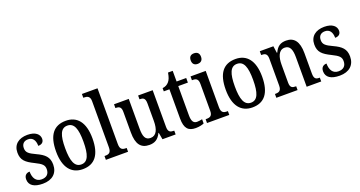

<svg xmlns="http://www.w3.org/2000/svg" viewBox="-42 -1416 3907 2082"><g transform="rotate(-20 1911.5 -375.0)"><path d="M189 10C299 10 364 -49 364 -148C364 -235 319 -275 230 -316C153 -352 125 -372 125 -423C125 -468 150 -498 200 -498C251 -498 281 -461 281 -393C324 -393 347 -415 347 -452C347 -502 303 -546 209 -546C110 -546 43 -495 43 -401C43 -314 85 -278 181 -231C256 -194 281 -173 281 -125C281 -72 252 -39 192 -39C127 -39 97 -90 97 -163C65 -163 33 -146 33 -96C33 -27 88 10 189 10Z M650 10C788 10 861 -81 861 -269C861 -456 782 -547 653 -547C513 -547 441 -456 441 -269C441 -81 521 10 650 10ZM652 -44C575 -44 546 -121 546 -269C546 -417 574 -492 651 -492C729 -492 757 -417 757 -269C757 -121 729 -44 652 -44Z M918 0H1174V-44H1164C1125 -44 1098 -55 1098 -117V-760H918V-716H929C961 -716 995 -707 995 -650V-117C995 -55 968 -44 929 -44H918Z M1419 10C1477 10 1521 -11 1553 -79H1557L1571 0H1723V-44H1718C1682 -44 1653 -51 1653 -111V-536H1485V-492H1488C1524 -492 1551 -484 1551 -421V-218C1551 -121 1523 -57 1456 -57C1394 -57 1377 -104 1377 -195V-536H1207V-492H1210C1249 -492 1274 -482 1274 -424V-186C1274 -49 1322 10 1419 10Z M1953 10C1996 10 2031 0 2049 -8V-57C2030 -53 2012 -49 1989 -49C1948 -49 1929 -78 1929 -147V-483H2040V-536H1929V-659H1875C1866 -607 1855 -580 1837 -559C1819 -537 1794 -524 1762 -520V-483H1827V-146C1827 -30 1869 10 1953 10Z M2210 -637C2243 -637 2270 -654 2270 -698C2270 -743 2243 -759 2210 -759C2176 -759 2151 -743 2151 -698C2151 -654 2176 -637 2210 -637ZM2085 0H2342V-44H2331C2292 -44 2265 -55 2265 -117V-536H2090V-492H2099C2137 -492 2163 -481 2163 -423V-113C2163 -54 2135 -44 2096 -44H2085Z M2608 10C2746 10 2819 -81 2819 -269C2819 -456 2740 -547 2611 -547C2471 -547 2399 -456 2399 -269C2399 -81 2479 10 2608 10ZM2610 -44C2533 -44 2504 -121 2504 -269C2504 -417 2532 -492 2609 -492C2687 -492 2715 -417 2715 -269C2715 -121 2687 -44 2610 -44Z M2885 0H3130V-44H3125C3087 -44 3061 -52 3061 -111V-318C3061 -402 3083 -480 3155 -480C3215 -480 3235 -428 3235 -343V0H3403V-44H3398C3360 -44 3337 -53 3337 -116V-351C3337 -487 3286 -547 3195 -547C3132 -547 3092 -523 3062 -457H3057L3046 -536H2889V-492H2894C2931 -492 2959 -483 2959 -425V-115C2959 -53 2930 -44 2891 -44H2885Z M3615 10C3725 10 3790 -49 3790 -148C3790 -235 3745 -275 3656 -316C3579 -352 3551 -372 3551 -423C3551 -468 3576 -498 3626 -498C3677 -498 3707 -461 3707 -393C3750 -393 3773 -415 3773 -452C3773 -502 3729 -546 3635 -546C3536 -546 3469 -495 3469 -401C3469 -314 3511 -278 3607 -231C3682 -194 3707 -173 3707 -125C3707 -72 3678 -39 3618 -39C3553 -39 3523 -90 3523 -163C3491 -163 3459 -146 3459 -96C3459 -27 3514 10 3615 10Z"/></g></svg>

Font: Noto Serif Devanagari Condensed Medium
Style: Regular
Weight: 500
Width: 3
Designer: Universal Thirst, Indian Type Foundry and the Monotype Design Team
Foundry: Monotype Imaging Inc.
Version: Version 2.004